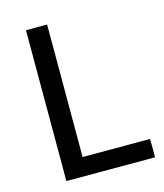

<svg xmlns="http://www.w3.org/2000/svg" viewBox="-107 -787 743 868"><g transform="rotate(-15 264.5 -353.0)"><path d="M195 -706V-86H511V0H96V-706Z"/></g></svg>

Font: Museo Sans Medium
Style: Regular
Weight: 500
Designer: Jos Buivenga
Foundry: Jos Buivenga & Rosetta Type Foundry (extension, remastering)
Version: Version 3.600;PS 1.000;hotconv 1.0.88;makeotf.lib2.5.647800;